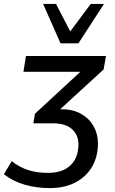

<svg xmlns="http://www.w3.org/2000/svg" viewBox="-65 -775 589 984"><path d="M189 189Q123 189 63 172Q3 155 -45 118L-5 51Q36 83 80.5 97Q125 111 180 111Q256 111 296.5 72Q337 33 337 -36Q337 -83 304 -113Q271 -143 206 -143H106L114 -192L375 -433L372 -407H55L68 -488H478L466 -419L215 -189L190 -215H250Q310 -215 351.5 -191Q393 -167 415 -127.5Q437 -88 437 -40Q437 26 408 77.5Q379 129 323.5 159Q268 189 189 189ZM245 -553 156 -755H222L295 -614L400 -755H468L337 -553Z"/></svg>

Font: Nunito Sans 12pt ExtraLight 12pt SemiBold
Style: Italic
Weight: 600
Italic angle: -9°
Version: Version 3.101;gftools[0.9.27]